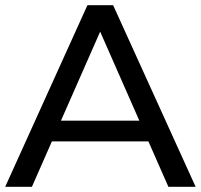

<svg xmlns="http://www.w3.org/2000/svg" viewBox="-21 -720 774 740"><path d="M-1 0 316 -700H415L733 0H628L551 -175H179L102 0ZM214 -255H516L365 -598Z"/></svg>

Font: Montserrat Medium
Style: Regular
Weight: 500
Designer: Julieta Ulanovsky
Foundry: Julieta Ulanovsky
Version: Version 9.000; ttfautohint (v1.8.4.7-5d5b)